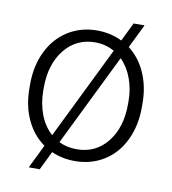

<svg xmlns="http://www.w3.org/2000/svg" viewBox="-76 -660 710 794"><g transform="rotate(10 278.5 -262.5)"><path d="M43.5 -272Q43.5 -348.1 73 -409.2Q102.5 -470.2 156.5 -504.2Q210.4 -538.1 278.8 -538.1Q334.5 -538.1 383.3 -514.6L421.4 -592.8H467.3L418.5 -493.2Q464.4 -458 489.7 -400.9Q515.1 -343.8 515.1 -272V-255.9Q515.1 -179.7 485.4 -118.2Q455.6 -56.6 401.9 -23.4Q348.1 9.8 279.8 9.8Q227.1 9.8 182.1 -10.3L143.6 68.4H97.7L146 -30.8Q97.2 -65.4 70.3 -123.5Q43.5 -181.6 43.5 -255.9ZM101.6 -255.9Q101.6 -202.1 118.9 -155.8Q136.2 -109.4 169.9 -79.6L359.9 -467.3Q323.2 -488.3 278.8 -488.3Q200.2 -488.3 150.9 -427Q101.6 -365.7 101.6 -266.6ZM456.5 -272Q456.5 -322.3 440.4 -366.7Q424.3 -411.1 393.6 -441.9L204.6 -56.2Q237.8 -39.6 279.8 -39.6Q358.4 -39.6 407.5 -100.3Q456.5 -161.1 456.5 -260.7Z"/></g></svg>

Font: RobotoInd Light
Style: Regular
Weight: 300
Designer: Google
Version: Version 2.001151; 2014